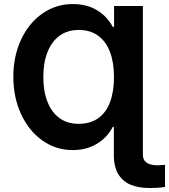

<svg xmlns="http://www.w3.org/2000/svg" viewBox="-20 -737 842 956"><path d="M765.4 86.2Q775.9 86.2 788.4 84.6L801.6 83.7V193.8Q796 194.6 781.4 196.6Q755.7 199.2 726.2 199.2Q672.2 199.2 632.7 183.8Q593.3 168.4 570 131.7Q546.8 95.1 546.8 33.6V-105.1H541.3Q514.4 -52.6 462.9 -21.2Q411.4 10.2 342.4 10.2Q258.3 10.2 190.7 -37.8Q123.1 -85.8 84.7 -169.3Q46.4 -252.8 46.4 -354.8Q46.4 -456.5 84.8 -539.4Q123.2 -622.2 191 -669.5Q258.8 -716.8 342.4 -716.8Q412.3 -716.8 463.1 -686.1Q513.9 -655.4 541.3 -603.2H548V-707H691.4V33.6Q691.4 53.3 701.5 64.8Q711.5 76.4 728 81.3Q744.6 86.2 765.4 86.2ZM547.6 -353.9Q547.6 -424.6 528 -477.3Q508.5 -529.9 469 -558.9Q429.5 -587.9 371.9 -587.9Q316.8 -587.9 277.3 -559.6Q237.8 -531.2 216.8 -478.3Q195.7 -425.5 195.7 -353.9Q195.7 -281.1 217 -228.5Q238.3 -175.9 277.5 -148.1Q316.8 -120.4 371 -120.4Q430.3 -120.4 469.8 -149Q509.3 -177.6 528.5 -230Q547.6 -282.4 547.6 -353.9Z"/></svg>

Font: Pretendard GOV Variable
Style: Regular
Weight: 400
Designer: Base glyphs from Inter by Rasmus Andersson; Hangul glyphs from Noto Sans CJK(Source Han Sans) by Jang Soo-young and Kang
Foundry: Kil Hyung-jin
Version: Version 1.307;Glyphs 3.2 (3192)